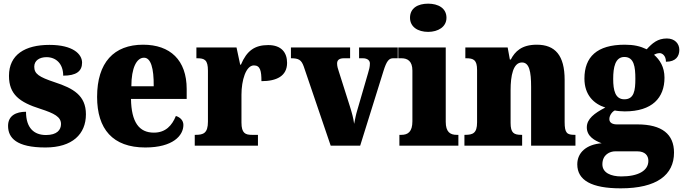

<svg xmlns="http://www.w3.org/2000/svg" viewBox="-20 -795 3728 1048"><path d="M228 10C375 10 449 -63 449 -171C449 -274 380 -313 279 -346C192 -375 167 -392 167 -431C167 -465 196 -483 234 -483C285 -483 325 -448 325 -382C396 -382 428 -406 428 -453C428 -500 378 -550 250 -550C117 -550 29 -497 29 -381C29 -280 86 -237 200 -201C277 -176 313 -157 313 -118C313 -86 291 -58 231 -58C167 -58 122 -95 122 -185C68 -185 24 -164 24 -108C24 -42 70 10 228 10Z M773 10C924 10 981 -55 981 -113C981 -138 963 -155 940 -162C919 -110 884 -71 820 -71C739 -71 697 -128 695 -255H999V-309C999 -467 909 -551 761 -551C602 -551 510 -454 510 -266C510 -91 595 10 773 10ZM819 -324H697C697 -425 726 -480 766 -480C803 -480 820 -424 819 -324Z M1043 0H1388V-59H1355C1320 -59 1298 -67 1298 -126V-278C1298 -356 1322 -438 1366 -438C1401 -438 1407 -407 1407 -352C1490 -352 1547 -380 1547 -452C1547 -507 1517 -549 1444 -549C1370 -549 1327 -518 1295 -442H1291L1271 -536H1052V-477H1056C1097 -477 1115 -468 1115 -409V-131C1115 -68 1090 -59 1048 -59H1043Z M1638 -432 1785 0H1946L2073 -407C2090 -462 2103 -477 2126 -477H2151V-536H1940V-477H1960C1988 -477 1999 -463 1999 -449C1999 -430 1995 -416 1989 -396L1930 -193C1923 -171 1918 -144 1913 -119C1909 -150 1901 -179 1889 -217L1829 -406C1825 -418 1820 -433 1820 -448C1820 -466 1830 -477 1858 -477H1891V-536H1568V-477C1611 -477 1625 -468 1638 -432Z M2317 -621C2371 -621 2417 -648 2417 -698C2417 -751 2371 -775 2317 -775C2261 -775 2218 -751 2218 -698C2218 -648 2261 -621 2317 -621ZM2160 0H2482V-59H2472C2437 -59 2413 -75 2413 -130V-536H2154V-477H2171C2205 -477 2231 -461 2231 -410V-133C2231 -76 2207 -59 2171 -59H2160Z M2515 0H2830V-59H2826C2785 -59 2767 -69 2767 -124V-303C2767 -382 2781 -454 2829 -454C2869 -454 2879 -405 2879 -320V0H3121V-59H3117C3075 -59 3062 -68 3062 -129V-359C3062 -493 3010 -551 2910 -551C2827 -551 2791 -514 2768 -470H2763L2751 -536H2520V-477H2524C2565 -477 2584 -468 2584 -413V-127C2584 -68 2561 -59 2519 -59H2515Z M3368 233C3565 233 3659 160 3659 38C3659 -62 3594 -116 3459 -116H3347C3325 -116 3306 -124 3306 -145C3306 -166 3323 -187 3336 -192C3346 -189 3377 -187 3390 -187C3540 -187 3607 -261 3607 -371C3607 -430 3581 -469 3550 -496C3557 -500 3567 -505 3581 -505C3593 -505 3615 -493 3615 -458C3670 -458 3688 -489 3688 -523C3688 -557 3663 -585 3620 -585C3570 -585 3541 -560 3510 -526C3474 -543 3440 -551 3390 -551C3238 -551 3170 -484 3170 -366C3170 -277 3221 -228 3284 -208C3224 -177 3183 -146 3183 -100C3183 -51 3225 -28 3264 -13C3182 -7 3131 37 3131 102C3131 189 3209 233 3368 233ZM3388 -253C3338 -253 3327 -302 3327 -364C3327 -428 3338 -484 3388 -484C3441 -484 3448 -430 3448 -365C3448 -301 3441 -253 3388 -253ZM3371 168C3316 168 3268 149 3268 102C3268 48 3310 31 3338 31H3458C3501 31 3519 54 3519 83C3519 137 3463 168 3371 168Z"/></svg>

Font: Noto Serif Tamil SemiCondensed Black
Style: Regular
Weight: 900
Width: 4
Designer: Indian Type Foundry, Tom Grace, and the Monotype Design Team
Foundry: Monotype Imaging Inc.
Version: Version 2.004